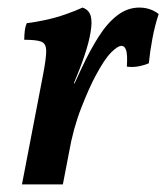

<svg xmlns="http://www.w3.org/2000/svg" viewBox="-20 -487 439 507"><path d="M198 -467Q215 -461 219.5 -445Q224 -429 219 -401Q215 -376 203.5 -341.5Q192 -307 175 -267H177L196 -308Q218 -355 241 -391Q264 -427 290.5 -447Q317 -467 348 -467Q377 -467 399 -450Q389 -420 382.5 -385.5Q376 -351 373 -320Q362 -315 347 -312Q332 -309 315 -311Q317 -343 313 -354.5Q309 -366 301 -366Q291 -366 273.5 -348.5Q256 -331 233 -288Q216 -257 194.5 -202Q173 -147 162 -83L146 0H38L93 -286Q102 -332 102 -352Q102 -372 89 -377Q76 -382 44 -382Q44 -394 45.5 -406Q47 -418 51 -426Q71 -428 99 -434Q127 -440 154 -449.5Q181 -459 198 -467Z"/></svg>

Font: Vollkorn Medium
Style: Italic
Weight: 500
Italic angle: -11°
Designer: Friedrich Althausen
Foundry: Friedrich Althausen
Version: Version 5.000